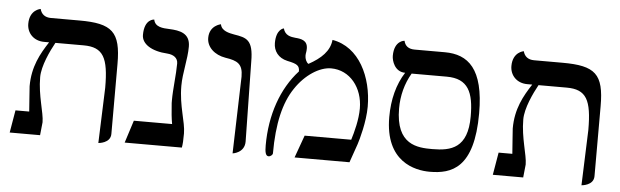

<svg xmlns="http://www.w3.org/2000/svg" viewBox="-42 -702 2745 850"><g transform="rotate(5 1331.0 -276.5)"><path d="M415 12C415 12 469 9 469 -33V-344C469 -487 430 -521 284 -521H158C131 -521 115 -534 109 -557C109 -557 60 -550 60 -487C60 -446 90 -413 137 -413H159C124 -359 90 -300 90 -212C90 -202 96 -135 98 -100H37L20 0H155L161 -58C161 -101 133 -173 133 -256C133 -306 166 -375 187 -413H312C400 -413 424 -368 424 -234Z M759 -272C759 -330 777 -391 777 -448C777 -508 730 -516 684 -518C655 -519 620 -521 614 -554C614 -554 570 -554 570 -482C570 -442 614 -413 685 -409C712 -407 732 -394 732 -369C732 -320 723 -256 723 -204C723 -196 723 -188 724 -181C726 -152 728 -128 733 -100H563L531 0H785C788 -14 789 -35 789 -63C789 -115 759 -182 759 -272Z M1011 6C1011 6 1064 0 1064 -51L1058 -406C1058 -504 1027 -510 972 -519C951 -523 915 -529 910 -559C910 -559 859 -550 859 -494C859 -453 894 -421 943 -413C996 -405 1021 -393 1021 -336Z M1408 -533C1403 -483 1366 -448 1311 -418C1301 -424 1295 -440 1295 -453C1295 -466 1298 -468 1298 -485C1298 -522 1268 -526 1243 -528C1223 -530 1197 -534 1189 -565C1189 -565 1155 -560 1155 -497C1155 -462 1176 -432 1217 -423C1261 -414 1272 -407 1272 -381C1196 -298 1154 -178 1154 -42C1154 -14 1157 5 1171 5C1180 5 1189 -4 1189 -9C1189 -143 1212 -237 1256 -302C1299 -367 1362 -407 1413 -407C1497 -407 1555 -333 1555 -241C1555 -191 1540 -135 1529 -100H1322L1286 0H1530L1559 -83C1566 -104 1589 -185 1589 -252C1589 -383 1528 -513 1408 -533Z M1887 11C1984 11 2083 -21 2083 -266C2083 -464 2012 -522 1908 -522H1774C1747 -522 1731 -534 1726 -557C1726 -557 1680 -555 1680 -486C1680 -465 1694 -416 1741 -416C1706 -362 1688 -293 1688 -215C1688 -16 1822 11 1887 11ZM1926 -415C2022 -415 2047 -355 2047 -249C2047 -108 1974 -90 1890 -90C1825 -90 1728 -94 1728 -257C1728 -313 1742 -368 1770 -415Z M2562 12C2562 12 2616 9 2616 -33V-344C2616 -487 2577 -521 2431 -521H2305C2278 -521 2262 -534 2256 -557C2256 -557 2207 -550 2207 -487C2207 -446 2237 -413 2284 -413H2306C2271 -359 2237 -300 2237 -212C2237 -202 2243 -135 2245 -100H2184L2167 0H2302L2308 -58C2308 -101 2280 -173 2280 -256C2280 -306 2313 -375 2334 -413H2459C2547 -413 2571 -368 2571 -234Z"/></g></svg>

Font: Libertinus Sans
Style: Regular
Weight: 400
Designer: Philipp H. Poll, Khaled Hosny
Foundry: Caleb Maclennan
Version: Version 7.050;RELEASE